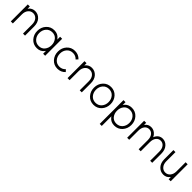

<svg xmlns="http://www.w3.org/2000/svg" viewBox="432 -2156 3999 3999"><g transform="rotate(45 2432.0 -156.0)"><path d="M497 0V-268Q497 -379 437 -445Q376 -512 288 -512Q201 -512 148 -446Q146 -443 143 -439.5Q140 -436 138 -432V-500H78V0H138V-268Q138 -351 181 -402Q223 -452 288 -452Q353 -452 395 -402Q437 -353 437 -268V0Z M1030 -500V-415Q1026 -421 1022.5 -427Q1019 -433 1014 -438Q955 -512 852 -512Q745 -512 676 -436Q607 -360 607 -250Q607 -141 676 -64Q745 12 852 12Q955 12 1014 -62Q1019 -67 1022.5 -73Q1026 -79 1030 -85V0H1090V-500ZM852 -452Q933 -452 981 -394Q1005 -365 1017.5 -329.5Q1030 -294 1030 -250Q1030 -207 1017.5 -171Q1005 -135 981 -106Q933 -48 852 -48Q769 -48 718 -106Q667 -165 667 -250Q667 -336 718 -394Q769 -452 852 -452Z M1460 -512Q1353 -512 1284 -436Q1215 -360 1215 -250Q1215 -141 1284 -64Q1353 12 1460 12Q1565 12 1634 -63L1593 -107Q1540 -48 1460 -48Q1377 -48 1326 -106Q1275 -165 1275 -250Q1275 -336 1326 -394Q1377 -452 1460 -452Q1540 -452 1593 -393L1634 -437Q1565 -512 1460 -512Z M2168 0V-268Q2168 -379 2108 -445Q2047 -512 1959 -512Q1872 -512 1819 -446Q1817 -443 1814 -439.5Q1811 -436 1809 -432V-500H1749V0H1809V-268Q1809 -351 1852 -402Q1894 -452 1959 -452Q2024 -452 2066 -402Q2108 -353 2108 -268V0Z M2523 -512Q2416 -512 2347 -436Q2278 -360 2278 -250Q2278 -141 2347 -64Q2416 12 2523 12Q2629 12 2698 -64Q2767 -141 2767 -250Q2767 -360 2698 -436Q2629 -512 2523 -512ZM2523 -452Q2605 -452 2656 -394Q2707 -336 2707 -250Q2707 -165 2656 -106Q2605 -48 2523 -48Q2440 -48 2389 -106Q2338 -165 2338 -250Q2338 -336 2389 -394Q2440 -452 2523 -452Z M2957 -500V-415Q2961 -421 2965 -427Q2969 -433 2973 -438Q3032 -512 3135 -512Q3242 -512 3311 -436Q3380 -360 3380 -250Q3380 -141 3311 -64Q3242 12 3135 12Q3032 12 2973 -62Q2969 -67 2965 -73Q2961 -79 2957 -85V200H2897V-500ZM3135 -48Q3218 -48 3269 -106Q3320 -165 3320 -250Q3320 -336 3269 -394Q3218 -452 3135 -452Q3053 -452 3005 -394Q2957 -336 2957 -250Q2957 -165 3005 -106Q3053 -48 3135 -48Z M4243 0V-268Q4243 -379 4186 -445Q4128 -512 4043 -512Q3959 -512 3910 -446Q3901 -434 3893.5 -420.5Q3886 -407 3881 -391Q3867 -422 3847 -445Q3789 -512 3704 -512Q3621 -512 3572 -446Q3571 -444 3569 -441.5Q3567 -439 3565 -437V-500H3505V0H3565V-268Q3565 -354 3604 -403Q3643 -452 3704 -452Q3766 -452 3805 -403Q3844 -354 3844 -268V0H3904V-268Q3904 -354 3943 -403Q3982 -452 4043 -452Q4105 -452 4144 -403Q4183 -354 4183 -268V0Z M4368 -500V-232Q4368 -121 4428 -55Q4489 12 4578 12Q4665 12 4717 -54Q4719 -57 4722 -60.5Q4725 -64 4727 -68V0H4787V-500H4727V-232Q4727 -149 4684 -98Q4642 -48 4578 -48Q4513 -48 4471 -98Q4428 -149 4428 -232V-500Z"/></g></svg>

Font: Unageo Variable
Style: Regular
Weight: 300
Designer: Richard Sepsi
Foundry: Richard Sepsi
Version: Version 2.200